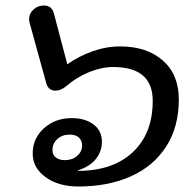

<svg xmlns="http://www.w3.org/2000/svg" viewBox="-20 -669 711 699"><path d="M99 -110Q99 -165 140 -202Q181 -239 241 -239Q290 -239 320.5 -216Q351 -193 351 -153Q351 -117 328.5 -89.5Q306 -62 264 -49V-47Q391 -47 463.5 -115Q536 -183 536 -302Q536 -425 392 -425Q350 -425 304.5 -406.5Q259 -388 222 -356Q202 -339 182 -339Q169 -339 160.5 -346Q152 -353 149 -364L87 -589Q86 -593 86 -600Q86 -620 102 -634.5Q118 -649 140 -649Q168 -649 176 -621L225 -435Q268 -465 317.5 -482.5Q367 -500 418 -500Q514 -500 572.5 -449Q631 -398 631 -307Q631 -207 585 -135.5Q539 -64 456.5 -27Q374 10 265 10Q193 10 146 -24Q99 -58 99 -110ZM279 -138Q279 -158 267 -168.5Q255 -179 233 -179Q206 -179 188.5 -162.5Q171 -146 171 -123Q171 -105 183.5 -95.5Q196 -86 216 -86Q243 -86 260.5 -101Q278 -116 279 -138Z"/></svg>

Font: Kodchasan Medium
Style: Italic
Weight: 500
Italic angle: -10°
Version: Version 1.000; ttfautohint (v1.6)